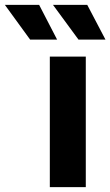

<svg xmlns="http://www.w3.org/2000/svg" viewBox="-130 -770 454 790"><path d="M223 0V-537H75V0ZM304 -607 229 -750H88L193 -607ZM105 -607 31 -750H-110L-6 -607Z"/></svg>

Font: Montserrat-Alt1
Style: Bold
Weight: 700
Designer: Differentunic
Foundry: Differentunic
Version: Version 7.222